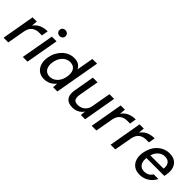

<svg xmlns="http://www.w3.org/2000/svg" viewBox="183 -1811 2894 2894"><g transform="rotate(45 1630.5 -364.0)"><path d="M24 0 116 -526H206L197 -431Q222 -467 255.5 -490.5Q289 -514 332 -526Q375 -538 426 -538L408 -433H349Q320 -433 292 -425.5Q264 -418 240 -401Q216 -384 199 -355Q182 -326 174 -281L124 0Z M434 0 527 -526H627L534 0ZM603 -614Q574 -614 556 -632Q538 -650 537 -678Q537 -705 555.5 -722.5Q574 -740 603 -740Q631 -740 650 -722.5Q669 -705 669 -678Q670 -650 650.5 -632Q631 -614 603 -614Z M893 12Q824 12 777 -23.5Q730 -59 711 -121Q692 -183 706 -262Q717 -323 743.5 -373Q770 -423 808 -460Q846 -497 893.5 -517.5Q941 -538 994 -538Q1053 -538 1091.5 -515Q1130 -492 1149 -450L1197 -720H1297L1170 0H1080L1084 -80Q1065 -56 1038 -35Q1011 -14 974.5 -1Q938 12 893 12ZM928 -75Q975 -75 1013.5 -98Q1052 -121 1078.5 -163Q1105 -205 1115 -263Q1125 -321 1114 -363.5Q1103 -406 1072.5 -428.5Q1042 -451 995 -451Q951 -451 912 -428.5Q873 -406 846 -363.5Q819 -321 809 -263Q799 -206 811 -163.5Q823 -121 853.5 -98Q884 -75 928 -75Z M1499 12Q1441 12 1401.5 -10.5Q1362 -33 1346.5 -80Q1331 -127 1344 -199L1401 -526H1501L1444 -203Q1433 -137 1452 -105Q1471 -73 1533 -73Q1572 -73 1607 -89.5Q1642 -106 1667 -139Q1692 -172 1700 -220L1754 -526H1854L1762 0H1672L1679 -82Q1652 -37 1604.5 -12.5Q1557 12 1499 12Z M1902 0 1994 -526H2084L2075 -431Q2100 -467 2133.5 -490.5Q2167 -514 2210 -526Q2253 -538 2304 -538L2286 -433H2227Q2198 -433 2170 -425.5Q2142 -418 2118 -401Q2094 -384 2077 -355Q2060 -326 2052 -281L2002 0Z M2305 0 2397 -526H2487L2478 -431Q2503 -467 2536.5 -490.5Q2570 -514 2613 -526Q2656 -538 2707 -538L2689 -433H2630Q2601 -433 2573 -425.5Q2545 -418 2521 -401Q2497 -384 2480 -355Q2463 -326 2455 -281L2405 0Z M2930 12Q2859 12 2810 -22Q2761 -56 2741 -117.5Q2721 -179 2735 -262Q2746 -323 2772 -374Q2798 -425 2837 -461.5Q2876 -498 2924.5 -518Q2973 -538 3028 -538Q3104 -538 3150.5 -504Q3197 -470 3214 -412.5Q3231 -355 3218 -285Q3217 -275 3215 -264Q3213 -253 3209 -240H2804L2816 -310H3124Q3131 -358 3118.5 -390Q3106 -422 3078.5 -438.5Q3051 -455 3012 -455Q2973 -455 2936.5 -435.5Q2900 -416 2873.5 -378Q2847 -340 2836 -282L2831 -254Q2821 -194 2833.5 -153.5Q2846 -113 2875 -92Q2904 -71 2944 -71Q2995 -71 3027.5 -90Q3060 -109 3080 -144H3180Q3159 -100 3122.5 -64.5Q3086 -29 3037.5 -8.5Q2989 12 2930 12Z"/></g></svg>

Font: DM Sans 9pt Medium
Style: Italic
Weight: 500
Italic angle: -10°
Version: Version 4.004;gftools[0.9.30]